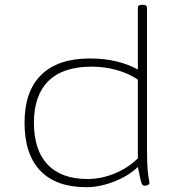

<svg xmlns="http://www.w3.org/2000/svg" viewBox="-20 -772 757 798"><path d="M339 6Q213 6 147.5 -62.5Q82 -131 82 -262Q82 -393 151.5 -461Q221 -529 354 -529Q469 -529 553 -483V-740Q553 -752 569 -752H575Q591 -752 591 -740V-150Q591 -96 593.5 -68Q596 -40 598.5 -28.5Q601 -17 601 -11Q601 -6 594 -3Q587 0 580 0Q575 0 571.5 -4.5Q568 -9 564 -25.5Q560 -42 553 -78Q527 -53 491 -34Q455 -15 415.5 -4.5Q376 6 339 6ZM344 -28Q400 -28 455.5 -50.5Q511 -73 553 -114V-441Q513 -468 463 -481.5Q413 -495 361 -495Q242 -495 181.5 -435.5Q121 -376 121 -262Q121 -148 178 -88Q235 -28 344 -28Z"/></svg>

Font: Asap Expanded Thin
Style: Regular
Weight: 100
Width: 7
Designer: Pablo Cosgaya
Foundry: Omnibus-Type
Version: Version 3.001; ttfautohint (v1.8.4.7-5d5b)